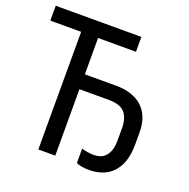

<svg xmlns="http://www.w3.org/2000/svg" viewBox="-128 -838 959 972"><g transform="rotate(20 351.5 -352.0)"><path d="M452.1 9.8Q429.2 9.8 412.1 6.6Q395 3.4 382.8 -2V-80.1Q397 -75.7 413.6 -72.8Q430.2 -69.8 449.2 -69.8Q464.8 -69.8 480.5 -74.5Q496.1 -79.1 508.5 -91.6Q521 -104 529.1 -125.2Q537.1 -146.5 537.1 -180.2V-245.1Q537.1 -301.3 511.5 -329.6Q485.8 -357.9 425.8 -357.9H267.1V0H175.8V-633.8H9.8V-713.9H471.2V-633.8H267.1V-438H436Q481.4 -438 517.1 -426Q552.7 -414.1 577.4 -391.1Q602.1 -368.2 615 -334.2Q627.9 -300.3 627.9 -256.8V-189.9Q627.9 -138.7 615 -101.1Q602.1 -63.5 578.9 -38.8Q555.7 -14.2 523.4 -2.2Q491.2 9.8 452.1 9.8Z"/></g></svg>

Font: Droid Sans
Style: Regular
Weight: 400
Foundry: Ascender Corporation
Version: Version 1.00 build 114